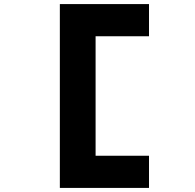

<svg xmlns="http://www.w3.org/2000/svg" viewBox="-20 -820 953 940"><path d="M273 -800V100H709.5V-57.5H448V-642.5H709.5V-800Z"/></svg>

Font: Melete Bold
Style: Regular
Weight: 700
Width: 6
Designer: Sora Sagano
Foundry: DOT COLON
Version: Version 0.200;FEAKit 1.0